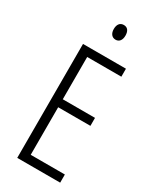

<svg xmlns="http://www.w3.org/2000/svg" viewBox="-230 -978 851 1042"><g transform="rotate(30 196.0 -457.0)"><path d="M217 -914C192 -914 180 -895 180 -868C180 -841 193 -822 217 -822C240 -822 253 -840 253 -868C253 -895 242 -914 217 -914ZM345 0V-51H131V-349H333V-399H131V-664H345V-714H76V0Z"/></g></svg>

Font: Noto Sans Arabic UI XCn Lt
Style: Regular
Weight: 300
Width: 2
Designer: Monotype Design Team, Nadine Chahine and Nizar Qandah
Foundry: Monotype Imaging Inc.
Version: Version 2.010